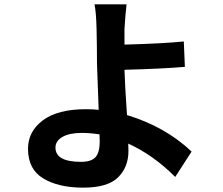

<svg xmlns="http://www.w3.org/2000/svg" viewBox="-20 -819 1040 894"><path d="M444.3 -159.2Q444.3 -180.7 443.4 -193.4Q397.5 -200.2 361.3 -200.2Q303.7 -200.2 271 -181.6Q238.3 -163.1 238.3 -131.8Q238.3 -65.4 357.4 -65.4Q405.3 -65.4 424.8 -87.4Q444.3 -109.4 444.3 -159.2ZM872.1 -113.3 795.9 4.9Q693.4 -97.7 577.1 -150.4Q578.1 -137.7 578.1 -116.2Q578.1 -41 529.8 6.8Q481.4 54.7 367.2 54.7Q252 54.7 181.2 11.7Q110.4 -31.2 110.4 -126Q110.4 -207 179.7 -258.8Q249 -310.5 379.9 -310.5Q412.1 -310.5 439.5 -307.6Q431.6 -513.7 431.6 -522.5Q431.6 -598.6 429.7 -682.6Q427.7 -763.7 419.9 -798.8H569.3Q563.5 -751 559.6 -682.6V-611.3Q742.2 -616.2 835.9 -626L840.8 -507.8Q743.2 -499 559.6 -494.1Q561.5 -424.8 571.3 -283.2Q749 -229.5 872.1 -113.3Z"/></svg>

Font: Nasu
Style: Bold
Weight: 700
Designer: Ryoko NISHIZUKA (kana &amp; ideographs); Paul D. Hunt (Latin, Greek &amp; Cyrillic); Wenlong ZHANG (bopomofo); Sandoll C
Version: Version 2014.1215